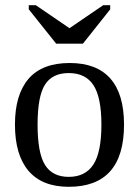

<svg xmlns="http://www.w3.org/2000/svg" viewBox="-20 -716 540 746"><path d="M461.9 -231.9Q461.9 9.8 247.1 9.8Q143.6 9.8 90.8 -52.2Q38.1 -114.3 38.1 -231.9Q38.1 -348.1 90.8 -409.7Q143.6 -471.2 251 -471.2Q355.5 -471.2 408.7 -410.9Q461.9 -350.6 461.9 -231.9ZM374 -231.9Q374 -337.4 343.3 -384.8Q312.5 -432.1 247.1 -432.1Q183.1 -432.1 154.5 -386.7Q126 -341.3 126 -231.9Q126 -121.1 155 -75Q184.1 -28.8 247.1 -28.8Q311.5 -28.8 342.8 -76.7Q374 -124.5 374 -231.9ZM119.1 -695.8 250 -606.4 380.9 -695.8H408.2V-679.7L302.2 -546.4H198.2L91.8 -679.7V-695.8Z"/></svg>

Font: Times New Roman
Style: Regular
Weight: 400
Designer: Steve Matteson
Foundry: Ascender Corporation
Version: Version 2.00.3